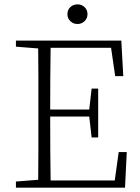

<svg xmlns="http://www.w3.org/2000/svg" viewBox="-20 -860 642 880"><path d="M53 -646V-674H536L545 -511H508L489 -641H212Q211 -573 210.5 -502.5Q210 -432 210 -358H389L400 -454H430V-230H400L389 -326H210Q210 -240 210.5 -169Q211 -98 212 -33H506L524 -163H561L553 0H53V-28L155 -36Q156 -104 156 -172.5Q156 -241 156 -310V-364Q156 -433 156 -501.5Q156 -570 155 -638ZM335 -750Q316 -750 302.5 -763Q289 -776 289 -795Q289 -815 302.5 -827.5Q316 -840 335 -840Q354 -840 367.5 -827.5Q381 -815 381 -795Q381 -776 367.5 -763Q354 -750 335 -750Z"/></svg>

Font: Source Serif Pro Light
Style: Regular
Weight: 300
Designer: Frank Grießhammer
Foundry: Adobe Systems Incorporated
Version: Version 3.001;hotconv 1.0.111;makeotfexe 2.5.65597